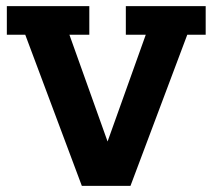

<svg xmlns="http://www.w3.org/2000/svg" viewBox="-20 -603 690 623"><path d="M245.5 0 61.9 -490.4H2.2V-583H269.8V-490.4H205.2L340.2 -112.7H317.9L453 -490.4H388.3V-583H647.4V-490.4H587.7L403.4 0Z"/></svg>

Font: Rokkitt SemiBold
Style: Regular
Weight: 600
Designer: Vernon Adams
Foundry: Vernon Adams
Version: Version 3.103